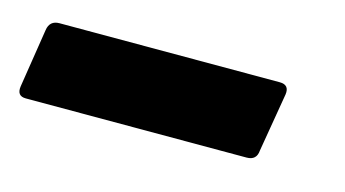

<svg xmlns="http://www.w3.org/2000/svg" viewBox="-69 -22 471 262"><g transform="rotate(15 166.5 108.5)"><path d="M-26 164Q-39 164 -37 150L-24 67Q-22 53 -8 53H303Q317 53 315 67L301 150Q300 164 286 164Z"/></g></svg>

Font: Sofia Sans Extra Condensed Black
Style: Italic
Weight: 900
Italic angle: -9°
Version: Version 4.100